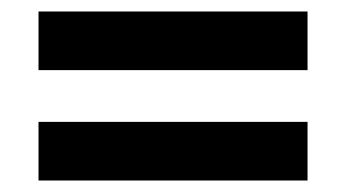

<svg xmlns="http://www.w3.org/2000/svg" viewBox="-20 -397 602 334"><path d="M47 -83V-185H515V-83ZM47 -275V-377H515V-275Z"/></svg>

Font: Ysabeau Office ExtraBold
Style: Regular
Weight: 800
Designer: Christian Thalmann (Catharsis Fonts)
Version: Version 2.001;gftools[0.9.30]; featfreeze: tnum,lnum,ss02